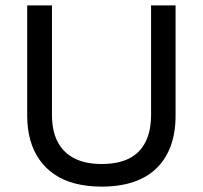

<svg xmlns="http://www.w3.org/2000/svg" viewBox="-20 -680 754 713"><path d="M357 13Q303 13 259 1.5Q215 -10 182 -32.5Q149 -55 126.5 -87Q104 -119 92.5 -160Q81 -201 81 -251V-660H173V-254Q173 -194 194 -153.5Q215 -113 256 -92Q297 -71 357 -71Q419 -71 459.5 -91.5Q500 -112 520.5 -153Q541 -194 541 -254V-660H632V-251Q632 -125 562 -56Q492 13 357 13Z"/></svg>

Font: Bricolage Grotesque
Style: Regular
Weight: 400
Designer: Mathieu Triay
Foundry: Atelier Triay
Version: Version 1.001;gftools[0.9.33.dev8+g029e19f]